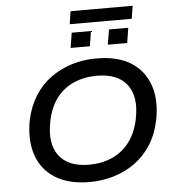

<svg xmlns="http://www.w3.org/2000/svg" viewBox="-64 -1064 1039 1133"><g transform="rotate(-5 455.5 -498.0)"><path d="M421 9Q298 9 218.5 -40.5Q139 -90 108.5 -180Q78 -270 101 -388Q119 -469 158 -530Q197 -591 253.5 -631.5Q310 -672 378 -693Q446 -714 524 -714Q649 -714 727.5 -664.5Q806 -615 836.5 -525.5Q867 -436 843 -318Q826 -237 786.5 -175.5Q747 -114 691 -73.5Q635 -33 566 -12Q497 9 421 9ZM427 -93Q502 -93 563 -120Q624 -147 665.5 -201Q707 -255 724 -336Q751 -468 696 -540Q641 -612 518 -612Q443 -612 381.5 -585.5Q320 -559 279 -505.5Q238 -452 221 -370Q194 -238 249 -165.5Q304 -93 427 -93ZM385 -929 396 -1005H764L752 -929ZM378 -789 392 -878H506L492 -789ZM598 -789 613 -878H727L713 -789Z"/></g></svg>

Font: Nunito Sans 7pt SemiExpanded SemiBold
Style: Italic
Weight: 600
Width: 6
Italic angle: -9°
Designer: Vernon Adams
Foundry: Vernon Adams
Version: Version 3.101;gftools[0.9.27]